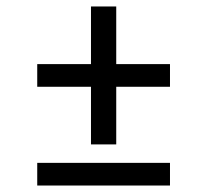

<svg xmlns="http://www.w3.org/2000/svg" viewBox="-20 -573 640 593"><path d="M261 -127V-305H95V-375H261V-553H339V-375H505V-305H339V-127ZM95 0V-70H505V0Z"/></svg>

Font: Iosevka HT Extended
Style: Regular
Weight: 400
Width: 7
Monospace: yes
Designer: Belleve Invis
Foundry: Belleve Invis
Version: Version 32.3.0; ttfautohint (v1.8.4)